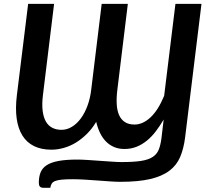

<svg xmlns="http://www.w3.org/2000/svg" viewBox="-20 -742 1054 962"><path d="M989.5 -722.5 907.5 -53.5Q900.5 2 883 43.8Q865.5 85.5 829 113.2Q792.5 141 733 155Q673.5 169 582 169Q563 169 533.2 167Q503.5 165 470.2 162.5Q437 160 404 158Q371 156 345.5 156Q311.5 156 290.2 158Q269 160 256.8 164.8Q244.5 169.5 239.2 178Q234 186.5 232 199H198Q185 199 179.8 192.5Q174.5 186 174.5 174Q174.5 144 183.2 122Q192 100 213.8 85.8Q235.5 71.5 273 64.5Q310.5 57.5 367.5 57.5Q388 57.5 418.5 59.5Q449 61.5 481 63.8Q513 66 542 68Q571 70 589 70Q648 70 685 64.5Q722 59 743.8 45.2Q765.5 31.5 775 8.5Q784.5 -14.5 789 -50L800 -143Q781.5 -111.5 761 -84.5Q740.5 -57.5 716.5 -37.8Q692.5 -18 664.5 -6.8Q636.5 4.5 603.5 4.5Q574.5 4.5 551.2 -5.5Q528 -15.5 510.5 -33.5Q493 -51.5 481 -76.5Q469 -101.5 462 -131.5Q441.5 -97 415.2 -71Q389 -45 359.8 -27.2Q330.5 -9.5 299.2 -0.8Q268 8 237.5 8Q187 8 150.5 -10Q114 -28 92.2 -63Q70.5 -98 63.5 -148.5Q56.5 -199 64.5 -264.5L121 -722.5H251L195 -264.5Q189.5 -219 193.8 -186.2Q198 -153.5 210.2 -132.5Q222.5 -111.5 242.5 -101.5Q262.5 -91.5 288 -91.5Q315.5 -91.5 340.5 -106.8Q365.5 -122 385.2 -149Q405 -176 418.5 -212.8Q432 -249.5 437 -292.5L489.5 -722.5H620.5L568 -292.5Q563 -253 564.8 -220.8Q566.5 -188.5 576.5 -165.8Q586.5 -143 605.5 -130.5Q624.5 -118 654 -118Q695.5 -118 734 -153.8Q772.5 -189.5 802.5 -262L859 -722.5Z"/></svg>

Font: Lato 2
Style: Bold Italic
Weight: 700
Italic angle: -7°
Designer: Lukasz Dziedzic with Adam Twardoch and Botio Nikoltchev
Foundry: tyPoland Lukasz Dziedzic
Version: Version 2.015; 2015-08-06; http://www.latofonts.com/